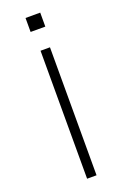

<svg xmlns="http://www.w3.org/2000/svg" viewBox="-169 -943 646 994"><g transform="rotate(-20 154.5 -445.5)"><path d="M128 0V-705H180V0ZM113 -814V-891H194V-814Z"/></g></svg>

Font: Nunito Sans 7pt SemiExpanded ExtraLight
Style: Regular
Weight: 250
Width: 6
Designer: Vernon Adams
Foundry: Vernon Adams
Version: Version 3.101;gftools[0.9.27]